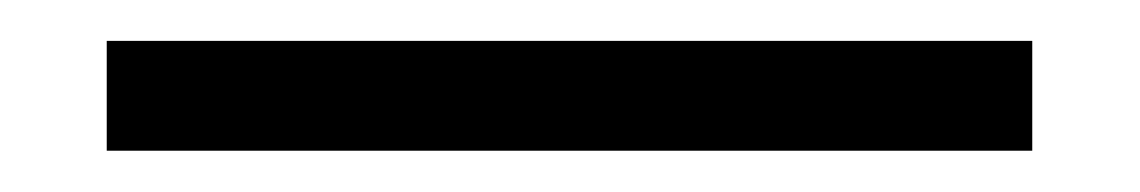

<svg xmlns="http://www.w3.org/2000/svg" viewBox="-20 72 552 93"><path d="M480 145H31.7V91.8H480Z"/></svg>

Font: Molengo
Style: Regular
Weight: 400
Designer: moyogo
Foundry: moyogo
Version: Version 0.11; ttfautohint (v0.8) -G 32 -r 16 -x